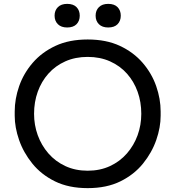

<svg xmlns="http://www.w3.org/2000/svg" viewBox="-20 -954 905 992"><path d="M433 18Q335 18 264 -17Q193 -52 147 -109Q101 -166 78.5 -231Q56 -296 56 -356V-378Q56 -443 79 -509Q102 -575 149 -629.5Q196 -684 266.5 -717Q337 -750 433 -750Q529 -750 599.5 -717Q670 -684 717 -629.5Q764 -575 787 -509Q810 -443 810 -378V-356Q810 -296 787.5 -231Q765 -166 719 -109Q673 -52 602 -17Q531 18 433 18ZM433 -72Q497 -72 548.5 -96Q600 -120 636 -161.5Q672 -203 691 -255.5Q710 -308 710 -366Q710 -427 691 -480Q672 -533 636 -573.5Q600 -614 548.5 -637Q497 -660 433 -660Q369 -660 317.5 -637Q266 -614 230 -573.5Q194 -533 175 -480Q156 -427 156 -366Q156 -308 175 -255.5Q194 -203 230 -161.5Q266 -120 317.5 -96Q369 -72 433 -72ZM327 -812Q296 -812 279 -829Q262 -846 262 -873Q262 -900 279 -917Q296 -934 327 -934Q359 -934 375.5 -917Q392 -900 392 -873Q392 -846 375.5 -829Q359 -812 327 -812ZM539 -812Q508 -812 491 -829Q474 -846 474 -873Q474 -900 491 -917Q508 -934 539 -934Q571 -934 587.5 -917Q604 -900 604 -873Q604 -846 587.5 -829Q571 -812 539 -812Z"/></svg>

Font: SVN-Sora Variable
Style: Regular
Weight: 400
Designer: Jonathan Barnbrook, Julián Moncada
Foundry: Barnbrook Fonts
Version: Version 2.000 - Viet hoa boi STYLEno.1 Fonts